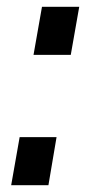

<svg xmlns="http://www.w3.org/2000/svg" viewBox="-20 -547 262 567"><path d="M79 -385 104 -527H214L189 -385ZM13 0 38 -142H147L123 0Z"/></svg>

Font: Archivo ExtraCondensed
Style: Bold Italic
Weight: 700
Width: 2
Italic angle: -10°
Designer: Hector Gatti
Foundry: Omnibus-Type
Version: Version 2.001